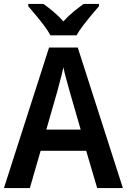

<svg xmlns="http://www.w3.org/2000/svg" viewBox="-20 -958 647 978"><path d="M475 0 419 -190H187L132 0H0L230 -716H376L606 0ZM335 -492Q328 -518 318 -553.5Q308 -589 303 -615Q299 -596 293 -572.5Q287 -549 281 -527.5Q275 -506 272 -493L216 -298H391ZM237 -778Q225 -800 205 -827Q185 -854 163 -880Q141 -906 124 -926V-938H201Q224 -922 251.5 -899Q279 -876 303 -849Q328 -877 354.5 -898.5Q381 -920 406 -938H484V-926Q467 -907 445 -880.5Q423 -854 402.5 -827Q382 -800 370 -778Z"/></svg>

Font: Noto Sans Sinhala UI SemiCondensed SemiBold
Style: Regular
Weight: 600
Width: 4
Designer: Jelle Bosma - Monotype Design Team
Foundry: Monotype Imaging Inc.
Version: Version 2.006; ttfautohint (v1.8.4.7-5d5b)